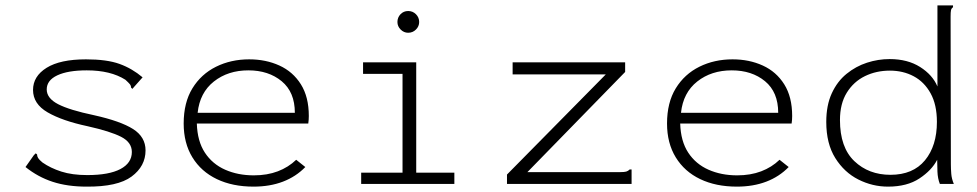

<svg xmlns="http://www.w3.org/2000/svg" viewBox="-20 -685 3640 715"><path d="M302 10Q231 10 176 -8Q121 -26 75 -63L106 -107L113 -114L118 -110Q118 -103 122 -96.5Q126 -90 138 -80Q168 -59 208.5 -46Q249 -33 305 -33Q386 -33 428.5 -55.5Q471 -78 471 -119Q471 -155 431 -175.5Q391 -196 306 -215Q212 -235 157.5 -266.5Q103 -298 103 -350Q103 -401 153.5 -432.5Q204 -464 300 -464Q378 -464 425 -447Q472 -430 511 -397L479 -361L473 -354L468 -359Q468 -366 463.5 -371.5Q459 -377 447 -388Q392 -423 303 -423Q233 -423 193.5 -404.5Q154 -386 154 -352Q154 -319 196.5 -297Q239 -275 330 -256Q429 -234 475.5 -204.5Q522 -175 522 -125Q522 -66 470 -27.5Q418 11 302 10Z M924 10Q846 10 787.5 -18Q729 -46 696.5 -99Q664 -152 664 -225Q664 -303 696.5 -356Q729 -409 784.5 -436.5Q840 -464 908 -464Q970 -464 1020.5 -441Q1071 -418 1100.5 -371Q1130 -324 1130 -253Q1130 -245 1129.5 -239Q1129 -233 1128 -225H713Q715 -159 743 -116.5Q771 -74 818.5 -53Q866 -32 925 -32Q975 -32 1014.5 -47Q1054 -62 1083 -90L1117 -63Q1082 -27 1033.5 -8.5Q985 10 924 10ZM716 -265H1078Q1078 -342 1029 -382.5Q980 -423 905 -423Q829 -423 776.5 -381.5Q724 -340 716 -265Z M1325 0V-42H1479V-410H1332V-453H1530V-42H1672V0ZM1500 -563Q1484 -563 1472 -575Q1460 -587 1460 -603Q1460 -620 1471.5 -632Q1483 -644 1500 -644Q1517 -644 1529 -632Q1541 -620 1541 -603Q1541 -587 1529 -575Q1517 -563 1500 -563Z M1868 -35 2236 -408H1889V-453H2308V-417L1944 -44H2288Q2305 -44 2312 -46Q2319 -48 2325 -54H2332V0H1868Z M2724 10Q2646 10 2587.5 -18Q2529 -46 2496.5 -99Q2464 -152 2464 -225Q2464 -303 2496.5 -356Q2529 -409 2584.5 -436.5Q2640 -464 2708 -464Q2770 -464 2820.5 -441Q2871 -418 2900.5 -371Q2930 -324 2930 -253Q2930 -245 2929.5 -239Q2929 -233 2928 -225H2513Q2515 -159 2543 -116.5Q2571 -74 2618.5 -53Q2666 -32 2725 -32Q2775 -32 2814.5 -47Q2854 -62 2883 -90L2917 -63Q2882 -27 2833.5 -8.5Q2785 10 2724 10ZM2516 -265H2878Q2878 -342 2829 -382.5Q2780 -423 2705 -423Q2629 -423 2576.5 -381.5Q2524 -340 2516 -265Z M3287 10Q3229 10 3176.5 -16.5Q3124 -43 3090.5 -96.5Q3057 -150 3057 -231Q3057 -293 3077.5 -337.5Q3098 -382 3132.5 -410Q3167 -438 3208.5 -451.5Q3250 -465 3293 -465Q3360 -465 3406.5 -435.5Q3453 -406 3471 -363V-665H3529V-658Q3523 -654 3521.5 -647Q3520 -640 3520 -623L3521 -74Q3521 -56 3522.5 -37.5Q3524 -19 3532 0H3480Q3472 -20 3471 -46Q3470 -72 3470 -90Q3450 -51 3404 -20.5Q3358 10 3287 10ZM3296 -34Q3380 -34 3424.5 -88Q3469 -142 3469 -231Q3469 -295 3445.5 -337.5Q3422 -380 3382.5 -401Q3343 -422 3294 -422Q3243 -422 3201 -401.5Q3159 -381 3133.5 -340Q3108 -299 3108 -238Q3108 -136 3161.5 -85Q3215 -34 3296 -34Z"/></svg>

Font: Inconsolata Expanded Light
Style: Regular
Weight: 300
Width: 7
Monospace: yes
Designer: Raph Levien, Cyreal, Brenton Simpson
Foundry: Raph Levien, Cyreal, Google
Version: Version 3.001; ttfautohint (v1.8.2.53-6de2)